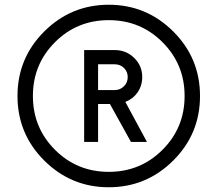

<svg xmlns="http://www.w3.org/2000/svg" viewBox="-20 -780 918 810"><path d="M166.9 -647.5Q280 -760 438.8 -760Q597.5 -760 710.6 -647.5Q823.8 -535 823.8 -375Q823.8 -215 710.6 -102.5Q597.5 10 438.8 10Q280 10 166.9 -102.5Q53.8 -215 53.8 -375Q53.8 -535 166.9 -647.5ZM211.9 -148.1Q305 -55 438.8 -55Q572.5 -55 665.6 -148.1Q758.8 -241.2 758.8 -375Q758.8 -508.8 665.6 -601.9Q572.5 -695 438.8 -695Q305 -695 211.9 -601.9Q118.8 -508.8 118.8 -375Q118.8 -241.2 211.9 -148.1ZM580 -455Q580 -418.8 560.6 -390.6Q541.2 -362.5 508.8 -350L600 -181.2H532.5L443.8 -341.2H393.8V-181.2H335V-568.8H463.8Q512.5 -568.8 546.2 -535.6Q580 -502.5 580 -455ZM393.8 -508.8V-400H463.8Q486.2 -400 502.5 -415.6Q518.8 -431.2 518.8 -455Q518.8 -477.5 503.1 -493.1Q487.5 -508.8 463.8 -508.8Z"/></svg>

Font: Now Medium
Style: Regular
Weight: 500
Designer: Alfredo Marco Pradil
Foundry: Alfredo Marco Pradil
Version: Version 1.002;PS 001.002;hotconv 1.0.88;makeotf.lib2.5.64775